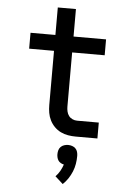

<svg xmlns="http://www.w3.org/2000/svg" viewBox="-61 -721 673 1023"><g transform="rotate(5 275.0 -209.5)"><path d="M477 0H361Q340 0 319.5 -3.5Q299 -7 280.5 -16Q262 -25 247 -40Q232 -55 222.5 -74Q213 -93 209.5 -113.5Q206 -134 206 -155V-445H73V-530H206V-677H303V-530H477V-445H303V-155Q303 -142 306 -129Q309 -116 316.5 -106Q324 -96 336 -90.5Q348 -85 361 -85H477ZM314 258 272 220Q286 206 295.5 189Q305 172 311 154Q302 152 294 147.5Q286 143 281 135.5Q276 128 274 119Q272 110 272 102Q272 91 275 80.5Q278 70 285.5 62.5Q293 55 303.5 51.5Q314 48 325 48Q336 48 346.5 51.5Q357 55 364.5 62.5Q372 70 375 80.5Q378 91 378 102Q378 123 374.5 144.5Q371 166 362.5 186.5Q354 207 342 225Q330 243 314 258Z"/></g></svg>

Font: Lode Dark Term
Style: Bold
Weight: 700
Monospace: yes
Designer: Belleve Invis
Foundry: Belleve Invis
Version: Version 29.2.0